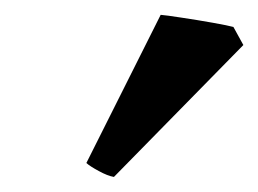

<svg xmlns="http://www.w3.org/2000/svg" viewBox="-20 -716 343 255"><path d="M131.3 -481Q123 -482.4 111.3 -488.8Q99.6 -495.1 94.7 -499.5L193.4 -696.3Q200.2 -695.8 220.9 -692.6Q241.7 -689.5 262.5 -685.8Q283.2 -682.1 290 -680.2L303.2 -656.2Z"/></svg>

Font: Namdhinggo SemiBold
Style: Regular
Weight: 600
Designer: Victor Gaultney
Foundry: SIL International
Version: Version 3.001